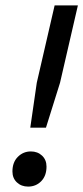

<svg xmlns="http://www.w3.org/2000/svg" viewBox="-20 -680 308 710"><path d="M92 -208 116 -374 182 -660H268L202 -374L150 -208ZM84 10Q59 10 42.5 -5.5Q26 -21 26 -46Q26 -80 46 -100Q66 -120 94 -120Q119 -120 135.5 -104.5Q152 -89 152 -64Q152 -30 132.5 -10Q113 10 84 10Z"/></svg>

Font: Work Sans
Style: Italic
Weight: 400
Italic angle: -13°
Designer: Wei Huang
Foundry: Wei Huang
Version: Version 2.012